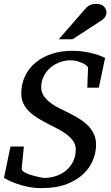

<svg xmlns="http://www.w3.org/2000/svg" viewBox="-25 -947 566 983"><path d="M481 -498H421.9L425.8 -599.1Q425.8 -604 418.5 -610.6Q411.1 -617.2 398.7 -623.3Q386.2 -629.4 370.1 -633.8Q354 -638.2 335.9 -638.2Q307.1 -638.2 280 -627.9Q252.9 -617.7 231.9 -599.4Q210.9 -581.1 198.5 -555.9Q186 -530.8 186 -501Q186 -474.1 200.7 -453.9Q215.3 -433.6 236.8 -418Q258.3 -402.3 282.7 -390.6Q307.1 -378.9 327.1 -369.1Q353.5 -355.5 378.7 -340.3Q403.8 -325.2 423.3 -306.2Q442.9 -287.1 454.8 -262.5Q466.8 -237.8 466.8 -205.1Q466.8 -168.9 451.9 -129.9Q437 -90.8 403.8 -58.3Q370.6 -25.9 317.6 -4.9Q264.6 16.1 188 16.1Q149.4 16.1 116.5 9Q83.5 2 58.3 -7.1Q33.2 -16.1 16.8 -24.7Q0.5 -33.2 -4.9 -36.1L28.8 -196.8H97.2L85.9 -82Q85.4 -76.2 92.8 -70.3Q100.1 -64.5 111.8 -59.3Q123.5 -54.2 137.7 -50Q151.9 -45.9 164.8 -42.7Q177.7 -39.6 187.7 -37.8Q197.8 -36.1 201.2 -36.1Q233.4 -36.1 262.7 -46.1Q292 -56.2 314.2 -75Q336.4 -93.8 349.6 -120.8Q362.8 -147.9 362.8 -182.1Q362.8 -207.5 347.9 -227.3Q333 -247.1 311.3 -262.7Q289.6 -278.3 265.1 -290.3Q240.7 -302.2 222.2 -312Q195.8 -325.7 170.9 -340.6Q146 -355.5 126.7 -373.8Q107.4 -392.1 95.7 -415Q84 -438 84 -467.8Q84 -517.6 103.5 -558.1Q123 -598.6 158 -627.2Q192.9 -655.8 240.5 -671.4Q288.1 -687 344.2 -687Q377.9 -687 406.7 -682.4Q435.5 -677.7 457.5 -671.4Q479.5 -665 493.9 -659.2Q508.3 -653.3 513.2 -650.9ZM520 -884.3Q520 -870.1 513.7 -860.6Q507.3 -851.1 496.1 -843.3L346.2 -746.1H275.9L412.1 -902.3Q417 -908.2 422.4 -912.6Q427.7 -917 434.3 -920.4Q440.9 -923.8 449.5 -925.5Q458 -927.2 469.2 -927.2Q482.4 -927.2 491.9 -923.3Q501.5 -919.4 507.6 -913.3Q513.7 -907.2 516.8 -899.4Q520 -891.6 520 -884.3Z"/></svg>

Font: Charis SIL Viet
Style: Italic
Weight: 400
Italic angle: -11°
Foundry: SIL International
Version: Version 5.000